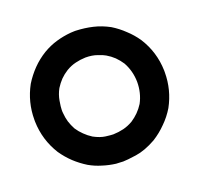

<svg xmlns="http://www.w3.org/2000/svg" viewBox="-129 -866 1070 1032"><g transform="rotate(-20 406.0 -350.0)"><path d="M405.3 -723.6Q456.1 -721.7 502 -710.9Q547.9 -700.2 592.8 -675.8Q630.9 -652.3 662.1 -622.1Q694.3 -592.8 719.7 -555.7Q776.4 -466.8 779.3 -360.4Q779.3 -354.5 779.3 -349.6Q779.3 -250 731.4 -162.1Q706.1 -120.1 671.9 -86.9Q638.7 -52.7 596.7 -26.4Q534.2 8.8 480.5 16.6Q425.8 24.4 405.3 24.4Q395.5 23.4 385.7 23.4Q375 22.5 365.2 22.5Q326.2 17.6 290 5.9Q252.9 -4.9 218.8 -24.4Q180.7 -47.9 149.4 -77.1Q117.2 -107.4 91.8 -144.5Q36.1 -233.4 33.2 -338.9Q33.2 -344.7 33.2 -350.6Q33.2 -450.2 81.1 -538.1Q106.4 -579.1 139.6 -613.3Q172.9 -647.5 214.8 -672.9Q252.9 -695.3 293 -707Q333 -718.8 377 -722.7Q388.7 -723.6 397.5 -723.6Q405.3 -723.6 405.3 -723.6ZM405.3 -570.3Q375 -569.3 347.7 -562.5Q319.3 -555.7 293 -540Q269.5 -525.4 251 -506.8Q232.4 -487.3 217.8 -463.9Q201.2 -433.6 195.3 -399.4Q189.5 -365.2 189.5 -349.6Q189.5 -344.7 189.5 -339.8Q190.4 -335 190.4 -330.1Q192.4 -303.7 199.2 -280.3Q207 -255.9 219.7 -232.4Q234.4 -210 253.9 -191.4Q272.5 -172.9 295.9 -158.2Q332 -138.7 362.3 -134.8Q393.6 -130.9 405.3 -130.9Q436.5 -131.8 464.8 -138.7Q492.2 -145.5 519.5 -161.1Q542 -175.8 560.5 -194.3Q579.1 -212.9 593.8 -236.3Q622.1 -289.1 622.1 -352.5Q621.1 -415 591.8 -467.8Q577.1 -490.2 557.6 -509.8Q538.1 -528.3 514.6 -542Q502 -549.8 472.7 -559.6Q443.4 -570.3 405.3 -570.3Z"/></g></svg>

Font: LeFont
Style: Bold
Weight: 800
Designer: Leryon MEDIA
Version: Version 1.0